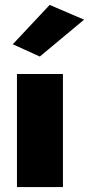

<svg xmlns="http://www.w3.org/2000/svg" viewBox="-20 -761 362 781"><path d="M49 -460V0H236V-460ZM322 -681 182 -741 32 -581 142 -531Z"/></svg>

Font: Jost Black
Style: Regular
Weight: 900
Version: Version 3.710